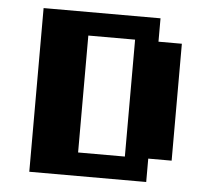

<svg xmlns="http://www.w3.org/2000/svg" viewBox="-47 -659 788 710"><g transform="rotate(5 347.0 -304.0)"><path d="M86.8 0V-607.6H520.8V-520.8H607.6V-86.8H520.8V0ZM260.4 -86.8H434V-520.8H260.4Z"/></g></svg>

Font: 8-bit Operator+ 8
Style: Bold
Weight: 700
Designer: GrandChaos9000
Version: Version 1.3.0 - August 1, 2014